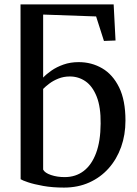

<svg xmlns="http://www.w3.org/2000/svg" viewBox="-20 -839 620 870"><path d="M270 11Q217.5 11 175.8 3.5Q134 -4 107.2 -13Q80.5 -22 73.5 -27L73 -819H495L503.5 -655.5L451 -653.5L415.5 -764.5L175.5 -773V-487.5Q190 -503 213.2 -519.2Q236.5 -535.5 267.8 -546.5Q299 -557.5 336.5 -557.5Q395 -557.5 443 -529.5Q491 -501.5 519.8 -443Q548.5 -384.5 548.5 -292.5Q548.5 -228 528.8 -172.8Q509 -117.5 472.2 -76.2Q435.5 -35 384.2 -12Q333 11 270 11ZM273 -36.5Q323 -36.5 359.2 -64.2Q395.5 -92 415.5 -145.8Q435.5 -199.5 436 -278.5Q437 -354 418 -401.5Q399 -449 367.2 -470.8Q335.5 -492.5 296.5 -492.5Q268.5 -492.5 244.8 -483Q221 -473.5 203.5 -460.2Q186 -447 175.5 -436V-70.5Q183 -55.5 211 -46Q239 -36.5 273 -36.5Z"/></svg>

Font: Merriweather 48pt
Style: Regular
Weight: 400
Version: Version 2.100